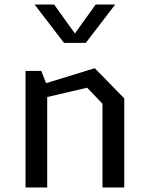

<svg xmlns="http://www.w3.org/2000/svg" viewBox="-20 -826 660 846"><path d="M132.5 -806 262 -637H358L487.5 -806H401.5L310 -678.5L218.5 -806ZM92.5 0H188V-398.5L364 -439.5L431.5 -369V0H527.5V-392.5L397.5 -525.5L183 -459.5L162 -513.5H92.5Z"/></svg>

Font: FontWithASyntaxHighlighterNightOwl
Style: Regular
Weight: 400
Designer: Riley Cran & the Lettermatic Team
Foundry: Lettermatic
Version: Version 1.000 (FontWithASyntaxHighlighterNightOwl)